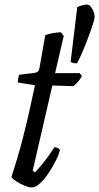

<svg xmlns="http://www.w3.org/2000/svg" viewBox="-20 -820 434 840"><path d="M119 0Q106 0 85.5 -8.5Q65 -17 49 -28Q33 -39 30 -46Q59 -134 79.5 -214Q100 -294 113 -355Q126 -416 133 -447L58 -459Q58 -470 60 -479.5Q62 -489 64 -493L131 -501Q142 -503 146.5 -507.5Q151 -512 153 -524L178 -666Q189 -671 208.5 -674.5Q228 -678 246 -679L259 -663L221 -500H329L338 -487Q332 -474 320.5 -461.5Q309 -449 301 -443L209 -446L123 -73L133 -66Q143 -76 159.5 -95.5Q176 -115 192 -137.5Q208 -160 218 -176Q227 -176 233.5 -172Q240 -168 242 -163Q237 -142 223 -114.5Q209 -87 191 -60.5Q173 -34 154 -17Q135 0 119 0ZM317 -543Q305 -543 298.5 -545Q292 -547 289 -549L318 -789Q326 -793 339.5 -796.5Q353 -800 361 -800Q370 -800 377.5 -790.5Q385 -781 389.5 -768.5Q394 -756 394 -748Q394 -738 386 -713Q378 -688 366 -656Q354 -624 341 -593.5Q328 -563 317 -543Z"/></svg>

Font: Texturina 72pt 72pt Medium
Style: Italic
Weight: 500
Italic angle: -11°
Designer: Guillermo Torres Carreño
Foundry: Omnibus-Type
Version: Version 1.002; ttfautohint (v1.8.3)